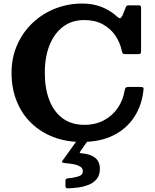

<svg xmlns="http://www.w3.org/2000/svg" viewBox="-20 -785 871 1082"><path d="M45 -375Q45 -287.7 73.6 -216Q102.2 -144.2 155 -92.6Q207.8 -41 280.1 -13Q352.5 15 440 15Q546 15 620.8 -23.1Q695.5 -61.2 738 -127.9Q780.5 -194.5 788.8 -279.5Q790 -289 786.6 -292Q783.3 -295 770.5 -295H704Q692.2 -295 688.4 -290.7Q684.5 -286.5 682 -274Q673.7 -221.2 644.1 -177.4Q614.5 -133.5 566.5 -107.5Q518.5 -81.5 455 -81.5Q383 -81.5 333.4 -118Q283.8 -154.5 258.1 -220.5Q232.5 -286.5 232.5 -375Q232.5 -463.5 259.1 -530.4Q285.8 -597.2 335.6 -634.6Q385.5 -672 455 -672Q515.5 -672 559.1 -648.2Q602.7 -624.5 629.6 -585.1Q656.5 -545.7 666.2 -499Q668.7 -488.2 671.5 -484.1Q674.2 -480 688 -480H756.5Q768.3 -480 771.6 -483.2Q775 -486.5 775 -497.5V-735.7Q775 -748 772.5 -751.5Q770 -755 757.5 -755H709Q698.5 -755 695.6 -753.1Q692.7 -751.2 689.2 -745L670.5 -698.3Q662.2 -683.3 656.9 -682.3Q651.5 -681.3 640 -691Q617 -712.5 587.4 -729.3Q557.7 -746 522.2 -755.5Q486.8 -765 445 -765Q361.5 -765 288.9 -735.8Q216.2 -706.5 161.5 -653.8Q106.7 -601 75.9 -529.8Q45 -458.5 45 -375ZM348.8 262Q348.8 277 361.3 276.5Q390.8 275.5 422.3 271.3Q453.8 267 481.3 255.6Q508.8 244.3 525.8 222.9Q542.8 201.5 542.8 167Q542.8 125 515.9 104Q489 83 444.3 79.5Q430.8 78.5 429.5 76Q428.3 73.5 434.8 65L469.3 16Q473.3 10.3 472.5 8.1Q471.8 6 460.3 6H423Q417 6 415.1 6.8Q413.3 7.5 410.8 11L332.8 119.5Q327.8 126 329.8 129.3Q331.8 132.5 346.3 134Q368.8 136 392.1 140Q415.5 144 431.1 153.3Q446.8 162.5 446.8 180Q446.8 201.5 420.8 209.5Q394.8 217.5 364.3 220Q356.8 220.5 352.8 222.7Q348.8 225 348.8 233.5Z"/></svg>

Font: Besley
Style: Regular
Weight: 400
Designer: Owen Earl
Foundry: indestructible type*
Version: Version 4.000